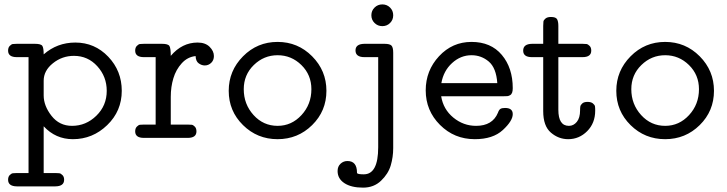

<svg xmlns="http://www.w3.org/2000/svg" viewBox="-20 -632 3332 880"><path d="M17.1 191.9Q17.1 177.7 24.7 170.4Q32.2 163.1 38.6 162.1Q44.9 161.1 57.1 161.1H110.8V-370.1H57.1Q17.1 -370.1 17.1 -399.9Q17.1 -414.1 24.7 -421.6Q32.2 -429.2 38.6 -430.2Q44.9 -431.2 57.1 -431.2H140.1Q168 -431.2 174.1 -421.6Q180.2 -412.1 180.2 -382.8Q242.2 -437 325.2 -437Q414.1 -437 476.1 -372.1Q538.1 -307.1 538.1 -215.8Q538.1 -123 471.4 -58.6Q404.8 5.9 314 5.9Q234.9 5.9 180.2 -53.2V161.1H233.9Q246.1 161.1 252.4 162.1Q258.8 163.1 266.4 170.7Q273.9 178.2 273.9 191.9Q273.9 221.7 233.9 222.2H57.1Q17.1 221.7 17.1 191.9ZM180.2 -194.8Q180.2 -147 216.1 -101.1Q252 -55.2 310.1 -55.2Q374 -55.2 421.6 -101.6Q469.2 -147.9 469.2 -215.8Q469.2 -280.8 426 -328.4Q382.8 -376 318.8 -376Q264.6 -376 222.4 -342Q180.2 -308.1 180.2 -262.2Z M599.6 -29.8Q599.6 -43.9 607.2 -51.5Q614.7 -59.1 621.1 -60.1Q627.4 -61 639.6 -61H693.4V-370.1H639.6Q599.6 -370.1 599.6 -399.9Q599.6 -414.1 607.2 -421.6Q614.7 -429.2 621.1 -430.2Q627.4 -431.2 639.6 -431.2H722.7Q750.5 -431.2 756.6 -421.1Q762.7 -411.1 762.7 -376Q814.5 -437 885.7 -437Q920.9 -437 940.7 -417.5Q960.4 -397.9 960.4 -375Q960.4 -356 948 -344Q935.5 -332 918.5 -332Q904.3 -332 890.9 -341.6Q877.4 -351.1 876.5 -375Q839.4 -371.1 813 -342Q786.6 -313 774.7 -273.4Q762.7 -233.9 762.7 -188V-61H840.3Q852.5 -61 859.1 -60.1Q865.7 -59.1 873 -51.5Q880.4 -43.9 880.4 -29.8Q880.4 0 840.3 0H639.6Q599.6 0 599.6 -29.8Z M1028.3 -215.8Q1028.3 -307.6 1093.8 -373.8Q1159.2 -439.9 1252.2 -439.9Q1345.2 -439.9 1410.6 -374Q1476.1 -308.1 1476.1 -215.8Q1476.1 -123 1410.6 -58.6Q1345.2 5.9 1252.2 5.9Q1159.2 5.9 1093.8 -58.6Q1028.3 -123 1028.3 -215.8ZM1097.2 -223.1Q1097.2 -154.3 1142.1 -104.7Q1187 -55.2 1252.4 -55.2Q1316.4 -55.2 1361.8 -104.5Q1407.2 -153.8 1407.2 -223.1Q1407.2 -289.1 1361.3 -334Q1315.4 -378.9 1252.4 -378.9Q1189.5 -378.9 1143.3 -334Q1097.2 -289.1 1097.2 -223.1Z M1527.3 151.9Q1527.3 130.9 1540.8 118.4Q1554.2 106 1572.3 106Q1616.2 106 1616.2 159.2Q1616.2 162.1 1617.2 162.1Q1621.1 167 1647.5 167Q1713.4 167 1713.4 43V-370.1H1650.4Q1609.4 -370.1 1609.4 -400.9Q1609.4 -430.7 1650.4 -431.2H1742.2Q1767.1 -431.2 1774.7 -422.6Q1782.2 -414.1 1782.2 -390.1V46.9Q1782.2 87.9 1770.8 126.5Q1759.3 165 1726.3 196.5Q1693.4 228 1644 228Q1589.8 228 1558.6 207.5Q1527.3 187 1527.3 151.9ZM1696.8 -526.6Q1682.1 -541 1682.1 -562Q1682.1 -583 1696.8 -597.4Q1711.4 -611.8 1732.4 -611.8Q1753.4 -611.8 1767.8 -597.4Q1782.2 -583 1782.2 -562Q1782.2 -541 1767.8 -526.6Q1753.4 -512.2 1732.4 -512.2Q1711.4 -512.2 1696.8 -526.6Z M1931.2 -217.8Q1931.2 -308.6 1992.2 -374.3Q2053.2 -439.9 2141.1 -439.9Q2230 -439.9 2280 -380.4Q2330.1 -320.8 2330.1 -228Q2330.1 -214.8 2327.1 -207Q2324.2 -199.2 2317.6 -195.6Q2311 -191.9 2305.7 -191.4Q2300.3 -190.9 2290 -190.9H2002Q2011.7 -130.9 2057.9 -93Q2104 -55.2 2162.1 -55.2Q2237.3 -55.2 2262.2 -115.2Q2267.1 -129.4 2274.2 -133.3Q2281.2 -137.2 2294.9 -137.2Q2330.1 -137.2 2330.1 -108.9Q2330.1 -78.1 2284.7 -36.1Q2239.3 5.9 2156.2 5.9Q2062 5.9 1996.6 -59.6Q1931.2 -125 1931.2 -217.8ZM2002.9 -251H2259.3Q2254.4 -320.8 2220.2 -349.9Q2186 -378.9 2141.1 -378.9Q2091.3 -378.9 2052 -343Q2012.7 -307.1 2002.9 -251Z M2377.9 -399.9Q2377.9 -430.7 2418.9 -431.2H2469.7V-513.2Q2469.7 -526.4 2470.7 -533.2Q2471.7 -540 2480.2 -547.1Q2488.8 -554.2 2504.9 -554.2Q2527.8 -554.2 2533.4 -543.7Q2539.1 -533.2 2539.1 -513.2V-431.2H2649.9Q2662.1 -431.2 2668.5 -430.2Q2674.8 -429.2 2682.4 -421.6Q2689.9 -414.1 2689.9 -399.9Q2689.9 -370.1 2649.9 -370.1H2539.1V-128.9Q2539.1 -55.2 2587.4 -55.2Q2587.4 -55.2 2587.9 -55.2Q2608.9 -55.2 2623.8 -73.5Q2638.7 -91.8 2638.7 -126Q2638.7 -138.2 2639.9 -144.5Q2641.1 -150.9 2648.9 -158Q2656.7 -165 2672.9 -165Q2689 -165 2697.5 -158Q2706.1 -150.9 2707 -144.5Q2708 -138.2 2708 -125Q2708 -67.9 2671.4 -31Q2634.8 5.9 2584 5.9Q2540 5.9 2504.9 -24.2Q2469.7 -54.2 2469.7 -123V-370.1H2418Q2377.9 -370.1 2377.9 -399.9Z M2804.7 -215.8Q2804.7 -307.6 2870.1 -373.8Q2935.5 -439.9 3028.6 -439.9Q3121.6 -439.9 3187 -374Q3252.4 -308.1 3252.4 -215.8Q3252.4 -123 3187 -58.6Q3121.6 5.9 3028.6 5.9Q2935.5 5.9 2870.1 -58.6Q2804.7 -123 2804.7 -215.8ZM2873.5 -223.1Q2873.5 -154.3 2918.5 -104.7Q2963.4 -55.2 3028.8 -55.2Q3092.8 -55.2 3138.2 -104.5Q3183.6 -153.8 3183.6 -223.1Q3183.6 -289.1 3137.7 -334Q3091.8 -378.9 3028.8 -378.9Q2965.8 -378.9 2919.7 -334Q2873.5 -289.1 2873.5 -223.1Z"/></svg>

Font: CMU Typewriter Text Variable Width
Style: Medium
Weight: 500
Version: Version 0.7.0